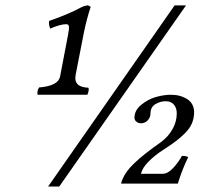

<svg xmlns="http://www.w3.org/2000/svg" viewBox="-20 -677 736 707"><path d="M224.1 -587.9Q202.1 -587.9 165 -571.8Q158.2 -587.4 161.1 -600.1Q230 -623.5 280.8 -650.9Q289.1 -655.3 301.8 -657.2Q306.6 -657.2 314 -651.9Q299.8 -609.4 289.1 -558.1L258.8 -402.8Q249 -356 305.2 -354Q309.6 -348.1 301.8 -328.1H118.2Q116.2 -344.2 124 -355Q193.8 -360.4 201.2 -395L230 -545.9Q234.9 -570.3 233.9 -579.1Q232.9 -587.9 224.1 -587.9ZM157.2 9.8 623 -657.2H665L198.2 9.8ZM475.1 -243.2Q475.1 -270.5 500 -291Q524.9 -311.5 554.2 -319.8Q583.5 -328.1 608.9 -328.1Q644.5 -328.1 669.7 -311.8Q694.8 -295.4 694.8 -263.2Q694.8 -242.2 686.8 -223.1Q678.7 -204.1 662.1 -187.5Q645.5 -170.9 629.6 -158.7Q613.8 -146.5 589.8 -130.9L579.1 -124Q549.8 -105 526.9 -81.8Q503.9 -58.6 499 -37.1H579.1Q597.7 -37.1 616.9 -57.6Q636.2 -78.1 649.9 -103Q667 -103 672.9 -98.1Q650.9 -53.2 634.8 -1H425.8Q433.1 -31.2 459.7 -60.8Q486.3 -90.3 541 -130.9L574.2 -154.8Q599.6 -173.8 615.2 -201.4Q630.9 -229 630.9 -259.8Q630.9 -279.3 620.4 -291.7Q609.9 -304.2 590.8 -304.2Q569.3 -304.2 551.8 -293.2Q534.2 -282.2 534.2 -259.8Q534.2 -245.1 524.2 -234.1Q514.2 -223.1 499 -223.1Q489.3 -223.1 482.2 -229Q475.1 -234.9 475.1 -243.2Z"/></svg>

Font: Common Serif News
Style: Italic
Weight: 450
Italic angle: -12°
Designer: Philipp H. Poll, Khaled Hosny
Foundry: Stefan Peev, Context Ltd.
Version: Version 1.026